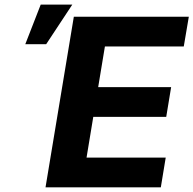

<svg xmlns="http://www.w3.org/2000/svg" viewBox="-20 -799 825 819"><path d="M174.2 0 294.9 -727.5H785.4L763.9 -600.8H427.5L398.8 -427.3H710L689.1 -300.6H377.9L349.2 -126.8H686.9L666 0ZM87.9 -610.5 153.7 -779.5H288.5L177 -610.5Z"/></svg>

Font: Inter Tight
Style: Italic
Weight: 400
Italic angle: -9.39999°
Designer: Rasmus Andersson
Foundry: rsms
Version: Version 3.002